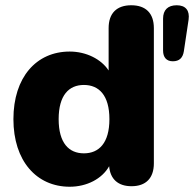

<svg xmlns="http://www.w3.org/2000/svg" viewBox="-20 -699 738 730"><path d="M245 11C310 11 368 -19 395 -67C399 -18 429 9 480 9C535 9 565 -22 565 -78V-592C565 -649 534 -679 479 -679C424 -679 393 -649 393 -592V-431C365 -474 308 -503 245 -503C118 -503 31 -405 31 -246C31 -87 119 11 245 11ZM299 -116C242 -116 203 -155 203 -246C203 -337 242 -376 299 -376C356 -376 396 -337 396 -246C396 -155 356 -116 299 -116ZM637 -466C662 -466 675 -479 679 -504L697 -624C702 -659 686 -679 652 -679C618 -679 600 -661 600 -628V-507C600 -481 613 -466 637 -466Z"/></svg>

Font: SN Pro Heavy
Style: Regular
Weight: 800
Designer: Tobias Whetton
Foundry: Supernotes
Version: Version 1.001;Glyphs 3.2 (3249)